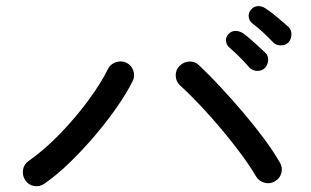

<svg xmlns="http://www.w3.org/2000/svg" viewBox="-20 -791 1040 643"><path d="M129 -176Q113 -165 94.5 -168Q76 -171 65 -187Q54 -203 57 -222Q60 -241 76 -252Q130 -290 182 -344Q234 -398 276 -455Q318 -512 341 -559Q349 -576 367.5 -582.5Q386 -589 403 -581Q420 -573 426.5 -554.5Q433 -536 424 -519Q406 -482 373.5 -435Q341 -388 300.5 -340Q260 -292 216 -249Q172 -206 129 -176ZM901 -184Q885 -174 866 -179Q847 -184 837 -201Q819 -232 790 -271.5Q761 -311 726 -353Q691 -395 654 -434.5Q617 -474 583 -505Q569 -518 568.5 -537.5Q568 -557 581 -570Q595 -584 614 -585Q633 -586 647 -572Q682 -539 720 -498Q758 -457 795 -413.5Q832 -370 864 -327Q896 -284 917 -247Q927 -231 922.5 -212.5Q918 -194 901 -184ZM895 -649Q861 -685 826 -712Q815 -720 813 -733.5Q811 -747 820 -758Q830 -770 843.5 -770.5Q857 -771 869 -763Q885 -753 907 -734.5Q929 -716 945 -702Q956 -692 956 -676Q956 -660 946 -649Q936 -639 920.5 -639Q905 -639 895 -649ZM867 -563Q856 -553 841 -553.5Q826 -554 815 -565Q785 -600 749 -631Q739 -639 737 -652.5Q735 -666 745 -677Q756 -688 769.5 -687.5Q783 -687 795 -679Q809 -669 830.5 -649.5Q852 -630 868 -615Q879 -605 878 -589.5Q877 -574 867 -563Z"/></svg>

Font: Zen Maru Gothic Medium
Style: Regular
Weight: 500
Designer: Yoshimichi Ohira
Foundry: Positype
Version: Version 1.001